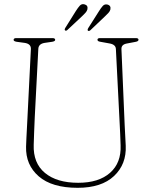

<svg xmlns="http://www.w3.org/2000/svg" viewBox="-20 -882 724 917"><path d="M552 -283 533.5 -648Q532.5 -669.5 503 -674.5L459 -682.5Q445.5 -684.5 445.5 -692Q445.5 -700 457.5 -700H629Q641.5 -700 641.5 -692Q641.5 -684.5 627 -682L587.5 -674.5Q559 -670 560 -647.5L575.5 -283.5Q576.5 -259 578 -235Q579.5 -211 580.5 -186Q584.5 -98 524.8 -41.5Q465 15 351 15Q228 15 165 -39.8Q102 -94.5 104.5 -182Q105 -198.5 106.2 -223.5Q107.5 -248.5 108.8 -274Q110 -299.5 111 -317L127.5 -647Q129 -672 99 -677L59 -682.5Q45 -685 45 -691.5Q45 -700 57.5 -700H231Q243.5 -700 243.5 -691.5Q243.5 -685 229.5 -682.5L192 -677Q164 -672 163 -648.5L146 -322Q144 -282 143 -250Q142 -218 141 -190.5Q138 -103 194.8 -56Q251.5 -9 353.5 -9Q452 -9 505.8 -56.8Q559.5 -104.5 556 -188Q555 -219 554 -241.5Q553 -264 552 -283ZM342 -829Q352.5 -845.5 361.2 -855Q370 -864.5 382.5 -861.5Q401.5 -857 397.5 -837.5Q395 -828.5 388.2 -821Q381.5 -813.5 373.5 -806L302 -739Q295.5 -733 290.5 -737Q287 -740.5 292 -749ZM452 -827.5Q462.5 -844.5 471 -853.8Q479.5 -863 492 -860.5Q511.5 -856 507 -836Q504.5 -827.5 497.5 -820Q490.5 -812.5 482.5 -805L411.5 -737.5Q404.5 -732 400 -735.5Q396.5 -739 401.5 -748Z"/></svg>

Font: Fraunces 72pt S050 Thin
Style: Regular
Weight: 100
Version: Version 1.000; ttfautohint (v1.8.3)